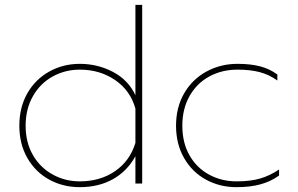

<svg xmlns="http://www.w3.org/2000/svg" viewBox="-20 -759 1234 794"><path d="M568 -739V0H540V-113Q506 -51 447 -18Q388 15 310 15Q241 15 184 -16Q127 -47 93.5 -105Q60 -163 60 -239Q60 -315 93 -373Q126 -431 183.5 -463Q241 -495 310 -495Q384 -495 447.5 -461.5Q511 -428 540 -365V-739ZM86 -239Q86 -170 116 -118Q146 -66 197.5 -37.5Q249 -9 310 -9Q394 -9 455.5 -51Q517 -93 540 -168V-310Q519 -385 456 -428Q393 -471 310 -471Q249 -471 197.5 -442.5Q146 -414 116 -361Q86 -308 86 -239Z M1134 -58V-33Q1099 -8 1056.5 3.5Q1014 15 958 15Q889 15 832 -16Q775 -47 741.5 -105Q708 -163 708 -239Q708 -315 741.5 -373Q775 -431 833.5 -463Q892 -495 962 -495Q1015 -495 1054.5 -485Q1094 -475 1127 -451V-426Q1092 -451 1053 -461Q1014 -471 962 -471Q898 -471 846 -443Q794 -415 764 -362Q734 -309 734 -239Q734 -169 763.5 -117Q793 -65 844.5 -37Q896 -9 958 -9Q1015 -9 1055 -20.5Q1095 -32 1134 -58Z"/></svg>

Font: Prompt Thin
Style: Regular
Weight: 100
Designer: Katatrad Team
Foundry: CadsonDemak
Version: Version 1.030